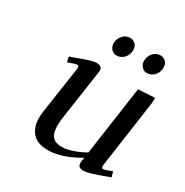

<svg xmlns="http://www.w3.org/2000/svg" viewBox="-147 -738 834 865"><g transform="rotate(30 270.0 -305.0)"><path d="M87.9 -405.8Q151.9 -429.2 174.6 -436.5Q197.3 -443.8 210.9 -443.8Q241.2 -443.8 241.2 -419.9Q241.2 -418.9 238.8 -401.9L202.1 -150.9Q199.2 -129.9 199.2 -111.8Q199.2 -71.8 214.8 -54.4Q230.5 -37.1 264.2 -37.1Q289.6 -37.1 324.5 -49.8Q359.4 -62.5 380.9 -76.2L432.1 -434.1L518.1 -439L517.1 -411.1L467.8 -64.9Q464.8 -43.9 474.1 -43.9Q484.4 -43.9 520 -58.1L526.9 -30.8Q466.3 -8.3 441.4 -0.7Q416.5 6.8 402.8 6.8Q386.2 6.8 379.6 1Q373 -4.9 373 -17.1Q373 -26.4 375 -35.2L377 -45.9Q286.6 6.8 217.8 6.8Q160.6 6.8 135.3 -23.2Q109.9 -53.2 109.9 -99.1Q109.9 -114.7 112.8 -136.2L147.9 -372.1Q150.9 -393.1 141.1 -393.1Q129.9 -393.1 94.2 -378.9ZM232.9 -558.1Q232.9 -581.5 248.3 -599.4Q263.7 -617.2 286.1 -617.2Q302.2 -617.2 313.7 -606.2Q325.2 -595.2 325.2 -576.2Q325.2 -551.8 309.6 -534.4Q293.9 -517.1 270 -517.1Q254.4 -517.1 243.7 -529.8Q232.9 -542.5 232.9 -558.1ZM391.1 -558.1Q391.1 -582 406.2 -599.6Q421.4 -617.2 443.8 -617.2Q460 -617.2 471.4 -606.2Q482.9 -595.2 482.9 -576.2Q482.9 -551.8 467.5 -534.4Q452.1 -517.1 428.2 -517.1Q412.6 -517.1 401.9 -529.8Q391.1 -542.5 391.1 -558.1Z"/></g></svg>

Font: Dehuti
Style: Bold-Italic
Weight: 700
Version: Version 1.2